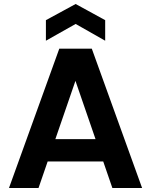

<svg xmlns="http://www.w3.org/2000/svg" viewBox="-20 -942 756 962"><path d="M440 -698 692 0H543L328 -624H388L173 0H25L277 -698ZM168 -245H538L574 -133H132ZM507 -738 359 -822 210 -738V-841L359 -922L507 -841Z"/></svg>

Font: Parkinsans SemiBold
Style: Regular
Weight: 600
Designer: Red Stone, Indian Type Foundry
Foundry: Indian Type Foundry
Version: Version 1.000